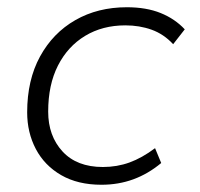

<svg xmlns="http://www.w3.org/2000/svg" viewBox="-20 -500 552 530"><path d="M260 10Q195 10 149 -16.5Q103 -43 79 -88.5Q55 -134 55 -190Q55 -279 90.5 -344Q126 -409 188 -444.5Q250 -480 330 -480Q384 -480 423.5 -464Q463 -448 490 -419L458 -378Q432 -406 398.5 -418Q365 -430 326 -430Q263 -430 215 -401Q167 -372 140 -319Q113 -266 113 -192Q113 -125 152.5 -82Q192 -39 264 -39Q303 -39 337.5 -51.5Q372 -64 408 -91L425 -50Q389 -20 348 -5Q307 10 260 10Z"/></svg>

Font: Gantari Light
Style: Italic
Weight: 300
Italic angle: -10°
Version: Version 1.000